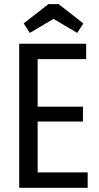

<svg xmlns="http://www.w3.org/2000/svg" viewBox="-20 -896 473 916"><path d="M71.6 0H398.3V-73.4H159.6V-316.3H375.7V-387.1H159.6V-613.9H391.1V-687.3H71.6ZM210.9 -876.3 92.9 -784.3 122.1 -739 235.3 -805.9 348.4 -739 377.7 -784.3 259.7 -876.3Z"/></svg>

Font: Secuela Black
Style: Regular
Weight: 900
Designer: Fernando Haro
Foundry: deFharo
Version: Version 1.704